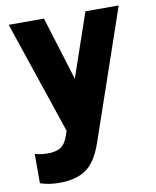

<svg xmlns="http://www.w3.org/2000/svg" viewBox="-90 -635 774 954"><g transform="rotate(-10 297.5 -157.5)"><path d="M575 -566 350 89Q318 181 267.5 216Q217 251 132 251Q79 251 36 236V88Q66 97 100 97Q141 97 165 82.5Q189 68 204 26L212 3L20 -566H198L297 -245L407 -566Z"/></g></svg>

Font: Biryani Heavy
Style: Regular
Weight: 900
Designer: Dan Reynolds and Mathieu Réguer
Foundry: Dan Reynolds and Mathieu Réguer
Version: Version 1.003; ttfautohint (v1.1) -l 5 -r 5 -G 72 -x 0 -D la